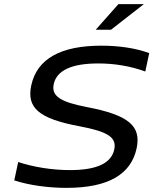

<svg xmlns="http://www.w3.org/2000/svg" viewBox="-20 -900 742 929"><path d="M683 -554 702 -643C637 -667 556 -679 470 -679C276 -679 159 -617 131 -486C109 -379 166 -326 365 -289C503 -263 545 -235 533 -177C519 -112 452 -77 318 -77C231 -77 141 -92 68 -116L49 -27C124 -3 215 9 302 9C505 9 614 -57 641 -182C664 -290 604 -343 400 -382C270 -407 228 -436 240 -493C254 -558 324 -593 455 -593C532 -593 609 -581 683 -554ZM443 -756H517L676 -880H553Z"/></svg>

Font: LT Wave
Style: Italic
Weight: 400
Designer: Daniel Lyons
Version: Version 2.5 (Glyphs App)